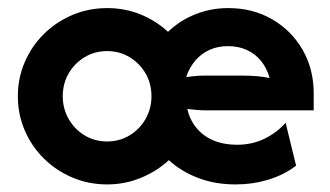

<svg xmlns="http://www.w3.org/2000/svg" viewBox="-20 -451 832 484"><path d="M250 13.9Q203.5 13.9 162.5 -3.5Q121.5 -20.8 90.6 -51.4Q59.7 -81.9 42.4 -122.2Q25 -162.5 25 -208.3Q25 -254.2 42.4 -294.4Q59.7 -334.7 90.6 -365.3Q121.5 -395.8 162.5 -413.2Q203.5 -430.6 250 -430.6Q295.1 -430.6 334.4 -414.6Q373.6 -398.6 403.5 -370.8Q433.3 -399.3 472.2 -414.9Q511.1 -430.6 555.6 -430.6Q617.4 -430.6 666 -402.4Q714.6 -374.3 742.7 -325.7Q770.8 -277.1 770.8 -215.3V-172.9H495.8Q484.7 -172.9 474 -174Q463.2 -175 452.1 -176.4Q458.3 -149.3 475 -128.8Q491.7 -108.3 517.7 -97.2Q543.8 -86.1 577.1 -86.1Q616.7 -86.1 648.3 -102.1Q679.9 -118.1 700 -141.7L726.4 -33.3Q695.1 -9.7 655.9 2.1Q616.7 13.9 574.3 13.9Q522.2 13.9 479.5 -2.4Q436.8 -18.8 405.6 -47.2Q375.7 -19.4 335.4 -2.8Q295.1 13.9 250 13.9ZM250 -94.4Q281.2 -94.4 306.6 -109.7Q331.9 -125 346.9 -151Q361.8 -177.1 361.8 -208.3Q361.8 -240.3 346.9 -266Q331.9 -291.7 306.6 -306.9Q281.2 -322.2 250 -322.2Q218.8 -322.2 193.4 -306.9Q168.1 -291.7 153.1 -266Q138.2 -240.3 138.2 -208.3Q138.2 -177.1 153.1 -151Q168.1 -125 193.4 -109.7Q218.8 -94.4 250 -94.4ZM449.3 -256.9Q461.1 -258.3 472.6 -259.4Q484 -260.4 495.8 -260.4H590.3Q609.7 -260.4 627.1 -259Q644.4 -257.6 659.7 -254.2Q652.8 -279.2 638.2 -297.2Q623.6 -315.3 602.4 -325Q581.2 -334.7 554.2 -334.7Q529.2 -334.7 508.3 -325.3Q487.5 -316 472.6 -298.6Q457.6 -281.2 449.3 -256.9Z"/></svg>

Font: Afacad Flux
Style: Bold
Weight: 700
Designer: Kristian Moeller
Foundry: Dicotype
Version: Version 1.100